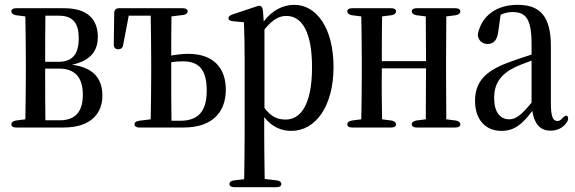

<svg xmlns="http://www.w3.org/2000/svg" viewBox="-20 -541 2379 795"><path d="M27 -26C27 -18 34 -13 47 -13H243C363 -13 404 -78 404 -144C404 -213 370 -261 278 -273C363 -291 385 -338 385 -388C385 -459 345 -507 245 -507H47C34 -507 27 -502 27 -494C27 -486 34 -480 46 -478L85 -473C86 -420 87 -341 87 -289V-231C87 -179 86 -100 85 -47L46 -42C34 -40 27 -34 27 -26ZM167 -231V-257H224C295 -257 323 -216 323 -148C323 -79 292 -43 228 -43H168C167 -96 167 -177 167 -231ZM167 -285C167 -348 167 -425 168 -476H224C282 -476 306 -445 306 -383C306 -315 279 -285 221 -285Z M726 -41H690C689 -94 689 -177 689 -231V-283C705 -286 721 -287 738 -287C804 -287 836 -252 836 -166C836 -78 799 -41 726 -41ZM469 -337C481 -337 488 -343 490 -355L513 -476H604C605 -422 606 -342 606 -289V-231C606 -179 605 -100 604 -47L556 -41C543 -39 537 -34 537 -26C537 -18 544 -13 557 -13H740C866 -13 915 -83 915 -170C915 -254 869 -318 760 -318C736 -318 712 -315 689 -311C689 -361 689 -427 690 -473L738 -479C751 -481 757 -486 757 -494C757 -502 750 -507 737 -507H473C460 -507 453 -500 453 -487L451 -357C451 -344 458 -337 469 -337Z M930 221C930 229 937 234 950 234H1125C1138 234 1145 229 1145 221C1145 213 1138 207 1126 206L1076 200C1075 139 1074 66 1074 10V-56C1107 -14 1147 1 1186 1C1287 1 1361 -101 1361 -264C1361 -421 1293 -521 1198 -521C1153 -521 1107 -499 1072 -452L1069 -494C1068 -505 1066 -510 1062 -514C1058 -518 1052 -518 1041 -514L942 -481C931 -477 926 -472 926 -465C926 -458 933 -454 945 -453L990 -449C992 -402 993 -354 993 -289V10C993 66 992 140 991 201L949 206C937 207 930 213 930 221ZM1075 -94V-419C1110 -462 1137 -475 1166 -475C1230 -475 1272 -409 1272 -263C1272 -104 1223 -46 1163 -46C1130 -46 1104 -56 1075 -94Z M1438 -13H1600C1613 -13 1620 -18 1620 -26C1620 -34 1613 -40 1601 -42L1562 -47C1561 -100 1560 -182 1561 -258H1744C1744 -182 1743 -100 1743 -47L1704 -42C1692 -40 1685 -34 1685 -26C1685 -18 1692 -13 1705 -13H1866C1879 -13 1886 -18 1886 -26C1886 -34 1879 -40 1867 -42L1828 -47L1827 -231V-289L1828 -473L1867 -478C1879 -480 1886 -486 1886 -494C1886 -502 1879 -507 1866 -507H1705C1692 -507 1685 -502 1685 -494C1685 -486 1692 -480 1704 -478L1743 -473C1743 -422 1744 -346 1744 -288H1561C1561 -346 1561 -422 1562 -473L1601 -478C1613 -480 1620 -486 1620 -494C1620 -502 1613 -507 1600 -507H1438C1425 -507 1418 -502 1418 -494C1418 -486 1425 -480 1437 -478L1476 -473C1477 -420 1478 -341 1478 -289V-231C1478 -179 1477 -100 1476 -47L1437 -42C1425 -40 1418 -34 1418 -26C1418 -18 1425 -13 1438 -13Z M2056 1C2111 1 2144 -28 2184 -82C2192 -30 2215 0 2259 0C2289 0 2312 -12 2328 -36C2334 -46 2334 -54 2329 -60C2325 -65 2317 -61 2307 -50C2300 -42 2294 -40 2288 -40C2271 -40 2261 -55 2261 -113V-350C2261 -470 2219 -521 2124 -521C2035 -521 1977 -476 1960 -406C1958 -397 1958 -391 1962 -382C1968 -368 1982 -359 1999 -359C2022 -359 2039 -373 2043 -410L2053 -480C2071 -488 2086 -491 2102 -491C2157 -491 2181 -464 2181 -358V-315C2149 -305 2117 -294 2090 -284C1983 -246 1947 -197 1947 -123C1947 -44 1992 1 2056 1ZM2026 -136C2026 -192 2051 -232 2109 -261C2130 -271 2156 -281 2181 -290V-116C2137 -62 2114 -47 2089 -47C2051 -47 2026 -76 2026 -136Z"/></svg>

Font: 寒蝉锦书宋 CompactLight
Style: Bold
Weight: 400
Width: 4
Designer: 寒蝉锦书宋{Warren} 思源宋体{Ryoko NISHIZUKA 西塚涼子 (kana & ideographs); Frank Grießhammer (Latin, Greek & Cyrillic); Wenlong ZHANG 
Foundry: Adobe & ChillType
Version: Version 2.000;Glyphs 3.1.1 (3135)